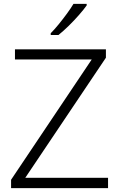

<svg xmlns="http://www.w3.org/2000/svg" viewBox="-20 -968 615 988"><path d="M536 0H37V-43L452 -662H57V-714H525V-671L110 -53H536ZM426 -940Q411 -919 386.5 -891Q362 -863 334 -835.5Q306 -808 281 -788H241V-797Q260 -816 282 -843Q304 -870 324.5 -898Q345 -926 358 -948H426Z"/></svg>

Font: Noto Sans Gurmukhi UI Light
Style: Regular
Weight: 300
Designer: Jelle Bosma - Monotype Design Team
Foundry: Monotype Imaging Inc.
Version: Version 2.004; ttfautohint (v1.8.4.7-5d5b)